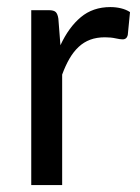

<svg xmlns="http://www.w3.org/2000/svg" viewBox="-20 -536 404 556"><path d="M155 -405Q179 -457 214 -486.2Q249 -515.5 299.5 -515.5Q315.5 -515.5 330.2 -512Q345 -508.5 356.5 -501L350 -434.5Q347 -422 335 -422Q328 -422 314.5 -425Q301 -428 284 -428Q260 -428 241.2 -421Q222.5 -414 207.8 -400.2Q193 -386.5 181.2 -366.2Q169.5 -346 160 -320V0H70.5V-506.5H121.5Q136 -506.5 141.5 -501Q147 -495.5 149 -482Z"/></svg>

Font: TypoPRO Lato
Style: Regular
Weight: 400
Designer: Lukasz Dziedzic with Adam Twardoch and Botio Nikoltchev
Foundry: tyPoland Lukasz Dziedzic
Version: Version 2.010; 2014-09-01; http://www.latofonts.com/